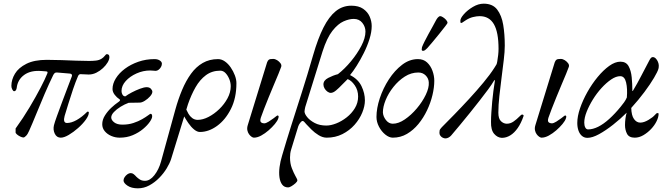

<svg xmlns="http://www.w3.org/2000/svg" viewBox="-20 -736 3630 1046"><path d="M108 13Q101 13 90.5 8Q80 3 72 -4Q64 -11 65 -16V-36Q107 -94 141.5 -152Q176 -210 201 -258Q226 -306 237 -334Q239 -338 239 -342Q239 -346 233 -347L207 -349Q148 -354 112 -328Q76 -302 71 -257Q70 -250 66.5 -244.5Q63 -239 57 -239Q52 -239 47 -248.5Q42 -258 42 -268Q42 -302 61.5 -334.5Q81 -367 124 -388.5Q167 -410 235 -410Q275 -410 315.5 -408.5Q356 -407 394.5 -405.5Q433 -404 466 -404Q486 -404 503 -406Q520 -408 533 -416Q543 -422 550.5 -431.5Q558 -441 561 -441Q569 -441 572.5 -437Q576 -433 576 -425Q576 -412 566.5 -396Q557 -380 541 -365Q525 -350 505 -340Q485 -330 463 -330Q454 -330 441 -331Q428 -332 417 -332Q415 -332 411.5 -330Q408 -328 405 -321Q392 -291 378 -250Q364 -209 352 -169.5Q340 -130 332 -104Q327 -86 330 -76Q333 -66 345 -66Q369 -66 397.5 -82Q426 -98 454 -126Q455 -127 456 -127.5Q457 -128 458 -128Q464 -128 464 -123Q464 -107 447.5 -84Q431 -61 405.5 -38.5Q380 -16 354.5 -1Q329 14 311 14Q289 14 278.5 -7.5Q268 -29 274 -54Q278 -70 290.5 -104.5Q303 -139 318.5 -180.5Q334 -222 348.5 -260Q363 -298 371 -319Q374 -327 370.5 -330.5Q367 -334 362 -335L291 -341Q284 -342 279 -338.5Q274 -335 270 -327Q247 -280 223 -224Q199 -168 177.5 -115Q156 -62 139 -24Q131 -5 122 4Q113 13 108 13Z M632 14Q608 14 586 4.5Q564 -5 550.5 -21.5Q537 -38 537 -59Q537 -84 552 -107.5Q567 -131 587 -149.5Q607 -168 622 -178Q630 -183 633 -187.5Q636 -192 630 -196Q617 -204 605 -219.5Q593 -235 593 -251Q593 -280 611 -309Q629 -338 660.5 -361.5Q692 -385 733.5 -399.5Q775 -414 822 -414Q839 -414 850.5 -406.5Q862 -399 862 -389Q862 -380 857 -371Q852 -362 844 -356Q836 -350 828 -350Q823 -350 815 -351Q807 -352 798 -352Q760 -352 724 -336Q688 -320 665 -294.5Q642 -269 642 -240Q642 -229 647.5 -220Q653 -211 663 -211Q676 -221 698 -232.5Q720 -244 742.5 -252.5Q765 -261 779 -261Q794 -261 802 -252.5Q810 -244 810 -236Q810 -225 797.5 -211Q785 -197 769 -187Q753 -177 741 -177Q727 -177 713 -176.5Q699 -176 681 -176Q659 -168 637 -154.5Q615 -141 600.5 -125.5Q586 -110 586 -96Q586 -82 602 -69.5Q618 -57 647 -57Q680 -57 707 -66Q734 -75 754 -86.5Q774 -98 786 -107Q798 -116 800 -116Q809 -116 809 -102Q809 -91 796 -72Q783 -53 759 -33Q735 -13 703 0.5Q671 14 632 14Z M731 290Q696 290 674.5 275.5Q653 261 653 247Q653 238 659 229Q665 220 674 213.5Q683 207 692 207Q701 207 708.5 213Q716 219 723 227Q731 235 742 242Q753 249 770 249Q797 249 821 218.5Q845 188 857 145L935 -138Q951 -196 972 -246Q993 -296 1020.5 -334Q1048 -372 1084.5 -393Q1121 -414 1168 -414Q1187 -414 1205 -401.5Q1223 -389 1237 -368.5Q1251 -348 1259.5 -325.5Q1268 -303 1268 -283Q1268 -202 1238 -142.5Q1208 -83 1162.5 -50Q1117 -17 1069 -17Q1054 -17 1037.5 -30.5Q1021 -44 1006.5 -65Q992 -86 981 -106L995 -139Q999 -130 1006.5 -116.5Q1014 -103 1027 -93Q1040 -83 1057 -83Q1085 -83 1116 -99Q1147 -115 1174.5 -141.5Q1202 -168 1219.5 -200.5Q1237 -233 1237 -266Q1237 -286 1229 -305.5Q1221 -325 1208.5 -338Q1196 -351 1180 -351Q1135 -351 1102 -326.5Q1069 -302 1045.5 -261Q1022 -220 1004 -168L912 131Q905 153 888.5 180.5Q872 208 847.5 233Q823 258 793.5 274Q764 290 731 290Z M1363 14Q1358 14 1350.5 9Q1343 4 1336.5 -5Q1330 -14 1327.5 -26.5Q1325 -39 1330 -55L1435 -396Q1439 -407 1445 -411Q1451 -415 1468 -415Q1479 -415 1490 -408Q1501 -401 1508 -391.5Q1515 -382 1512 -372Q1508 -360 1497 -333.5Q1486 -307 1472 -274Q1458 -241 1444 -206.5Q1430 -172 1418.5 -142.5Q1407 -113 1401 -95Q1395 -76 1402 -70Q1409 -64 1419 -64Q1429 -64 1444 -73.5Q1459 -83 1471 -92Q1479 -98 1484.5 -102.5Q1490 -107 1491 -107Q1502 -107 1496 -91Q1492 -78 1477.5 -60.5Q1463 -43 1443.5 -26Q1424 -9 1403 2.5Q1382 14 1363 14Z M1550 285Q1529 285 1517.5 270Q1506 255 1502.5 230Q1499 205 1503 174Q1507 143 1517 111Q1541 29 1567.5 -54.5Q1594 -138 1624 -231.5Q1654 -325 1686 -436Q1712 -526 1742 -585.5Q1772 -645 1809 -675Q1846 -705 1894 -705Q1934 -705 1958.5 -688Q1983 -671 1994 -645.5Q2005 -620 2005 -594Q2005 -562 1993 -523.5Q1981 -485 1962 -447Q1943 -409 1923 -377.5Q1903 -346 1887 -327Q1931 -305 1949.5 -266.5Q1968 -228 1968 -189Q1968 -158 1953.5 -122.5Q1939 -87 1911.5 -56Q1884 -25 1845.5 -5.5Q1807 14 1760 14Q1738 14 1716 0.5Q1694 -13 1676.5 -30.5Q1659 -48 1649 -59Q1643 -66 1638 -71.5Q1633 -77 1629 -77Q1623 -77 1615.5 -67Q1608 -57 1605 -48L1567 76Q1563 88 1561.5 99.5Q1560 111 1560 122Q1560 155 1570 180.5Q1580 206 1589 222Q1593 229 1596.5 236Q1600 243 1600 246Q1600 253 1590 262Q1580 271 1568.5 278Q1557 285 1550 285ZM1758 -52Q1782 -52 1811.5 -63.5Q1841 -75 1868.5 -96.5Q1896 -118 1913.5 -147Q1931 -176 1931 -210Q1931 -245 1912.5 -271.5Q1894 -298 1874 -305Q1860 -292 1843.5 -274.5Q1827 -257 1811 -243.5Q1795 -230 1782 -230Q1773 -230 1763.5 -237Q1754 -244 1748 -254.5Q1742 -265 1742 -276Q1742 -298 1768 -311.5Q1794 -325 1821 -332Q1858 -361 1892 -402Q1926 -443 1948.5 -486Q1971 -529 1971 -564Q1971 -590 1954 -611.5Q1937 -633 1907 -633Q1882 -633 1851.5 -619.5Q1821 -606 1791 -568Q1761 -530 1737 -455L1643 -153Q1642 -147 1640.5 -141Q1639 -135 1639 -129Q1639 -116 1653.5 -98Q1668 -80 1694.5 -66Q1721 -52 1758 -52Z M2120 14Q2100 14 2079 -3Q2058 -20 2044.5 -46Q2031 -72 2031 -99Q2031 -146 2049 -200.5Q2067 -255 2098.5 -303.5Q2130 -352 2170.5 -383Q2211 -414 2257 -414Q2287 -414 2306.5 -396Q2326 -378 2336 -350.5Q2346 -323 2346 -296Q2346 -260 2336 -218Q2326 -176 2306.5 -135Q2287 -94 2259.5 -60.5Q2232 -27 2197 -6.5Q2162 14 2120 14ZM2120 -62Q2151 -62 2185.5 -85.5Q2220 -109 2250.5 -145Q2281 -181 2299.5 -219.5Q2318 -258 2316 -287Q2315 -309 2299 -325Q2283 -341 2259 -341Q2220 -341 2185.5 -319Q2151 -297 2123.5 -262.5Q2096 -228 2081 -191Q2066 -154 2066 -124Q2067 -102 2082.5 -82Q2098 -62 2120 -62ZM2285 -459Q2277 -459 2277.5 -467Q2278 -475 2279 -479Q2283 -490 2292.5 -509Q2302 -528 2314 -550Q2326 -572 2337 -591.5Q2348 -611 2354 -623Q2359 -633 2365.5 -640.5Q2372 -648 2379 -648Q2384 -648 2393.5 -642Q2403 -636 2410.5 -627.5Q2418 -619 2418 -611Q2418 -609 2405 -592Q2392 -575 2373 -551.5Q2354 -528 2336 -506.5Q2318 -485 2308 -474Q2303 -469 2297 -464Q2291 -459 2285 -459Z M2407 18Q2400 18 2392.5 14.5Q2385 11 2379.5 4Q2374 -3 2374 -12Q2374 -17 2375 -24.5Q2376 -32 2387 -43Q2416 -72 2455 -112Q2494 -152 2535.5 -197Q2577 -242 2613.5 -286Q2650 -330 2673 -366Q2682 -380 2684.5 -384.5Q2687 -389 2689 -401Q2692 -418 2694 -436Q2696 -454 2696 -470Q2696 -561 2670.5 -604.5Q2645 -648 2593 -648Q2577 -648 2556.5 -643Q2536 -638 2515 -624Q2507 -619 2501.5 -615Q2496 -611 2494 -611Q2489 -611 2488.5 -613.5Q2488 -616 2488 -623Q2488 -637 2507.5 -659Q2527 -681 2556.5 -698.5Q2586 -716 2615 -716Q2664 -716 2688.5 -684Q2713 -652 2721.5 -600.5Q2730 -549 2730 -488Q2730 -455 2724.5 -409.5Q2719 -364 2712.5 -313Q2706 -262 2700.5 -212.5Q2695 -163 2695 -122Q2695 -89 2709.5 -75.5Q2724 -62 2741 -62Q2761 -62 2778.5 -74.5Q2796 -87 2808 -99.5Q2820 -112 2824 -112Q2828 -112 2831 -109.5Q2834 -107 2832 -103Q2819 -65 2800.5 -38.5Q2782 -12 2760 1.5Q2738 15 2714 15Q2690 14 2672 -7Q2654 -28 2655 -72Q2655 -97 2657 -125Q2659 -153 2661.5 -182.5Q2664 -212 2668 -240.5Q2672 -269 2676 -295Q2677 -299 2675 -299.5Q2673 -300 2671 -296Q2660 -277 2639.5 -249Q2619 -221 2593 -188Q2567 -155 2539.5 -120.5Q2512 -86 2485.5 -54.5Q2459 -23 2438 2Q2432 9 2423.5 13.5Q2415 18 2407 18Z M2930 14Q2925 14 2917.5 9Q2910 4 2903.5 -5Q2897 -14 2894.5 -26.5Q2892 -39 2897 -55L3002 -396Q3006 -407 3012 -411Q3018 -415 3035 -415Q3046 -415 3057 -408Q3068 -401 3075 -391.5Q3082 -382 3079 -372Q3075 -360 3064 -333.5Q3053 -307 3039 -274Q3025 -241 3011 -206.5Q2997 -172 2985.5 -142.5Q2974 -113 2968 -95Q2962 -76 2969 -70Q2976 -64 2986 -64Q2996 -64 3011 -73.5Q3026 -83 3038 -92Q3046 -98 3051.5 -102.5Q3057 -107 3058 -107Q3069 -107 3063 -91Q3059 -78 3044.5 -60.5Q3030 -43 3010.5 -26Q2991 -9 2970 2.5Q2949 14 2930 14Z M3180 15Q3163 15 3150.5 4.5Q3138 -6 3131.5 -24.5Q3125 -43 3125 -66Q3125 -102 3140 -146Q3155 -190 3180 -234.5Q3205 -279 3236 -316.5Q3267 -354 3299 -377Q3331 -400 3360 -400Q3391 -400 3404.5 -375.5Q3418 -351 3421.5 -314.5Q3425 -278 3425 -243Q3425 -240 3426.5 -240Q3428 -240 3429 -243Q3452 -281 3473.5 -323Q3495 -365 3517 -406Q3522 -416 3526.5 -420.5Q3531 -425 3536 -425Q3545 -425 3552.5 -417.5Q3560 -410 3564.5 -399Q3569 -388 3569 -379Q3569 -373 3568.5 -368.5Q3568 -364 3567 -361Q3563 -346 3543 -312Q3523 -278 3491 -235Q3459 -192 3419 -148Q3420 -107 3434 -87.5Q3448 -68 3468 -68Q3488 -68 3512.5 -82.5Q3537 -97 3548 -110Q3553 -116 3556 -118Q3559 -120 3562 -120Q3566 -120 3567 -119Q3568 -118 3568 -116Q3568 -98 3557 -75.5Q3546 -53 3527 -33Q3508 -13 3485 0.5Q3462 14 3438 14Q3407 14 3396 -7Q3385 -28 3385 -55Q3385 -72 3387.5 -90.5Q3390 -109 3394 -122Q3360 -88 3320 -56.5Q3280 -25 3243.5 -5Q3207 15 3180 15ZM3184 -31Q3210 -31 3239 -45.5Q3268 -60 3299 -88Q3330 -116 3361 -154Q3371 -166 3380 -178.5Q3389 -191 3395 -205Q3399 -252 3391 -286.5Q3383 -321 3359 -321Q3336 -321 3309.5 -303Q3283 -285 3257 -256.5Q3231 -228 3210 -194Q3189 -160 3176 -127Q3163 -94 3163 -68Q3163 -52 3168.5 -41.5Q3174 -31 3184 -31Z"/></svg>

Font: EB Garamond
Style: Italic
Weight: 400
Italic angle: -17.2°
Designer: Georg Duffner and Octavio Pardo
Foundry: Georg Duffner
Version: Version 1.001